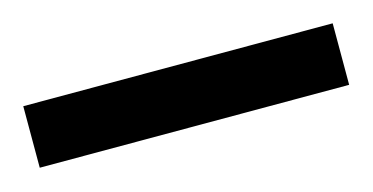

<svg xmlns="http://www.w3.org/2000/svg" viewBox="-28 24 387 199"><g transform="rotate(-15 165.0 123.0)"><path d="M-1 90H331V156H-1Z"/></g></svg>

Font: Noto Sans Bengali Condensed Medium
Style: Regular
Weight: 500
Width: 3
Designer: Jelle Bosma - Monotype Design Team
Foundry: Monotype Imaging Inc.
Version: Version 2.003